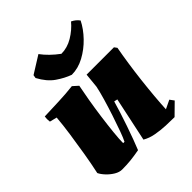

<svg xmlns="http://www.w3.org/2000/svg" viewBox="-200 -858 1003 1003"><g transform="rotate(-45 301.5 -356.0)"><path d="M127 12Q107 12 86 -0.5Q65 -13 47.5 -31.5Q30 -50 22 -67Q34 -122 44.5 -185Q55 -248 64 -310Q73 -372 77 -422L37 -432Q34 -452 37 -470Q88 -472 143 -474Q198 -476 249 -482L278 -456Q271 -422 262 -370Q253 -318 245.5 -262.5Q238 -207 233 -158.5Q228 -110 228 -82H238Q247 -99 261 -137.5Q275 -176 290.5 -223Q306 -270 319 -314.5Q332 -359 338 -389L346 -470H548L559 -455Q551 -412 543 -358.5Q535 -305 528.5 -249Q522 -193 517.5 -141Q513 -89 511 -49L559 -72L576 -49L514 12Q486 12 450 10.5Q414 9 378.5 2.5Q343 -4 316 -20L368 -265L349 -269Q341 -241 329.5 -204.5Q318 -168 305 -130.5Q292 -93 279.5 -59Q267 -25 257 -1Q219 6 190 9Q161 12 127 12ZM291 -524Q252 -538 213 -565Q174 -592 145 -646L148 -664L244 -724Q277 -679 330 -640Q374 -640 415 -664.5Q456 -689 485 -724Q510 -712 524 -692Q503 -650 466 -611.5Q429 -573 383.5 -548.5Q338 -524 291 -524Z"/></g></svg>

Font: Labrada Black
Style: Italic
Weight: 900
Italic angle: -7°
Designer: Mercedes Jáuregui
Foundry: Omnibus-Type Team
Version: Version 1.000; ttfautohint (v1.8.4.7-5d5b)